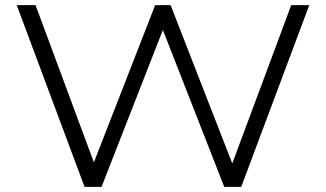

<svg xmlns="http://www.w3.org/2000/svg" viewBox="-20 -725 1265 745"><path d="M308 0 45 -705H118L355 -66H333L582 -705H642L891 -66H872L1110 -705H1180L916 0H850L606 -624H618L374 0Z"/></svg>

Font: Nunito Sans 10pt SemiExpanded Light
Style: Regular
Weight: 300
Width: 6
Designer: Vernon Adams
Foundry: Vernon Adams
Version: Version 3.101;gftools[0.9.27]